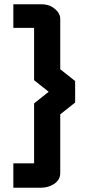

<svg xmlns="http://www.w3.org/2000/svg" viewBox="-20 -729 418 907"><path d="M43 157.7V42.5H141.1V-240.7L210 -295.4L141.1 -350.1V-597.2H43V-709H171.9Q206.5 -709 227.1 -695.8Q264.6 -671.4 264.6 -640.1V-401.9L335 -346.2V-244.6L264.6 -189V88.9Q264.6 121.1 234.4 140.6Q208 157.7 173.8 157.7Q172.9 157.7 171.9 157.7Z"/></svg>

Font: Ebtekar Inline 2
Style: Inline-2
Weight: 500
Designer: Arman Khorramak
Foundry: Arman Khorramak
Version: Version 2.000